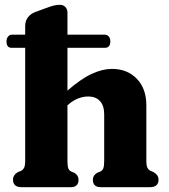

<svg xmlns="http://www.w3.org/2000/svg" viewBox="-20 -777 700 797"><path d="M7 -605.5Q7 -617.5 13.5 -625.2Q20 -633 29 -633H84.5V-667.5Q84.5 -690.5 95.8 -705Q107 -719.5 126 -727L172.5 -744Q191.5 -751 203.2 -754Q215 -757 229 -757Q243 -757 251.5 -747.8Q260 -738.5 260 -724.5V-633H415Q425.5 -633 431.8 -625.2Q438 -617.5 438 -605.5Q438 -578.5 415 -578.5H260V-401Q316.5 -450 361 -470.5Q405.5 -491 444.5 -491Q508.5 -491 548 -450Q587.5 -409 587.5 -339.5V-110Q587.5 -89.5 591.8 -81Q596 -72.5 604.5 -68L616.5 -63Q627 -57 632.5 -49.5Q638 -42 638 -31Q638 0 602 0H398.5Q365.5 0 365.5 -31Q365.5 -49 383 -59.5L396.5 -65Q405 -69 408.8 -78.2Q412.5 -87.5 412.5 -110V-301.5Q412.5 -338.5 395 -357.5Q377.5 -376.5 346.5 -376.5Q327 -376.5 305.5 -368.8Q284 -361 262 -341.5L260 -340V-109.5Q260 -87.5 263.5 -78.2Q267 -69 275.5 -65L289 -59.5Q306 -49 306 -31Q306 0 273.5 0H70Q34 0 34 -31Q34 -51 55 -63L68 -68Q76 -72.5 80.2 -81Q84.5 -89.5 84.5 -109.5V-578.5H28Q7 -578.5 7 -605.5Z"/></svg>

Font: Fraunces 9pt S050
Style: Bold
Weight: 700
Version: Version 1.000; ttfautohint (v1.8.3)